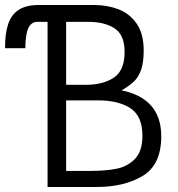

<svg xmlns="http://www.w3.org/2000/svg" viewBox="-91 -745 711 765"><path d="M481.5 -544Q481.5 -497 471.5 -467.8Q461.5 -438.5 443.2 -420.8Q425 -403 393.5 -385Q551.5 -352.5 551.5 -202Q551.5 -88.5 477.8 -44.2Q404 0 294.5 0H98.5V-658H58Q33 -658 21.5 -632Q10 -606 10 -553H-71Q-71 -611.5 -58.5 -649Q-46 -686.5 -16.5 -705.8Q13 -725 63 -725H284.5Q337 -725 381.2 -708Q425.5 -691 453.5 -650.8Q481.5 -610.5 481.5 -544ZM476.5 -204Q476.5 -282 429 -313.5Q381.5 -345 299.5 -345H172.5V-64H268.5Q330 -64 373.8 -72.8Q417.5 -81.5 447 -112.2Q476.5 -143 476.5 -204ZM405.5 -538Q405.5 -606 365.5 -632Q325.5 -658 260.5 -658H172.5V-407H248.5Q320 -407 362.8 -435.8Q405.5 -464.5 405.5 -538Z"/></svg>

Font: JuliaMono Light
Style: Regular
Weight: 300
Monospace: yes
Designer: cormullion
Foundry: corm
Version: Version 0.054; ttfautohint (v1.8.4)